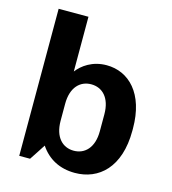

<svg xmlns="http://www.w3.org/2000/svg" viewBox="-109 -809 813 908"><g transform="rotate(15 297.5 -355.0)"><path d="M212 -452V-720H66V0H119C136 -25 153 -52 170 -78C208 -21 266 10 340 10C457 10 552 -73 552 -253V-264C552 -435 464 -521 355 -521C285 -521 237 -485 212 -452ZM404 -294V-211C404 -130 362 -90 308 -90C254 -90 212 -130 212 -211V-294C212 -375 254 -415 308 -415C362 -415 404 -375 404 -294Z"/></g></svg>

Font: Chivo
Style: Bold
Weight: 700
Designer: Hector Gatti
Foundry: Omnibus-Type
Version: Version 1.003;PS 001.003;hotconv 1.0.70;makeotf.lib2.5.58329